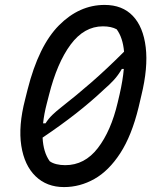

<svg xmlns="http://www.w3.org/2000/svg" viewBox="-20 -740 640 780"><path d="M405 -720Q477 -720 519.5 -675.5Q562 -631 572 -548Q582 -465 554 -351L543 -304Q515 -189 468.5 -117.5Q422 -46 363.5 -13Q305 20 240 20Q170 20 124.5 -24Q79 -68 66.5 -148Q54 -228 82 -336L92 -376Q137 -554 219.5 -637Q302 -720 405 -720ZM398 -633Q322 -633 267 -559Q212 -485 179 -354L170 -319Q159 -277 155 -239H165Q177 -258 192.5 -273Q208 -288 231 -306Q290 -352 352 -406Q414 -460 484 -530Q479 -587 454 -621Q432 -633 398 -633ZM182 -85Q193 -77 209.5 -73Q226 -69 245 -69Q324 -69 377.5 -138.5Q431 -208 458 -323L466 -357Q479 -414 483 -460H475Q460 -434 442.5 -415Q425 -396 404 -378Q350 -327 288 -278.5Q226 -230 153 -181Q156 -121 182 -85Z"/></svg>

Font: Recursive Mn Csl St
Style: Italic
Weight: 400
Italic angle: -15°
Monospace: yes
Version: Version 1.079;hotconv 1.0.112;makeotfexe 2.5.65598; ttfautoh